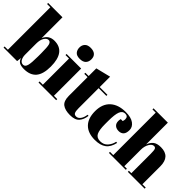

<svg xmlns="http://www.w3.org/2000/svg" viewBox="53 -1511 2283 2283"><g transform="rotate(45 1194.0 -370.0)"><path d="M251 -308V-122Q251 -79 268.5 -49Q286 -19 318.5 -19Q351 -19 363 -63Q375 -107 375 -217V-269Q375 -372 365 -407.5Q355 -443 326 -443Q297 -443 274 -407Q251 -371 251 -308ZM251 -750V-400Q289 -486 381 -486Q568 -486 568 -237Q568 -110 516.5 -50Q465 10 362 10Q310 10 282.5 -6Q255 -22 245 -59L238 0H10V-18H65V-732H10V-750Z M745 -545Q692 -545 669.5 -572Q647 -599 647 -639Q647 -679 671.5 -705Q696 -731 746 -731Q796 -731 822 -707.5Q848 -684 848 -640.5Q848 -597 823 -571Q798 -545 745 -545ZM594 -476H839V-18H895V0H598V-18H653V-458H594Z M965 -143V-458H910V-476H965V-605L1151 -651V-476H1281V-458H1151V-121Q1151 -74 1160.5 -52Q1170 -30 1200 -30Q1230 -30 1252.5 -60Q1275 -90 1282 -142L1299 -140Q1291 -71 1255 -30.5Q1219 10 1136 10Q1053 10 1009 -23Q965 -56 965 -143Z M1589 -468Q1545 -468 1526 -420Q1507 -372 1507 -261V-209Q1507 -110 1529 -67Q1551 -24 1610 -24Q1669 -24 1704 -64Q1739 -104 1749 -155L1767 -153Q1748 -67 1697 -29Q1645 10 1554 10Q1438 10 1376 -52.5Q1314 -115 1314 -235.5Q1314 -356 1384.5 -421Q1455 -486 1581 -486Q1670 -486 1717 -451.5Q1764 -417 1764 -365Q1764 -313 1741.5 -289Q1719 -265 1679.5 -265Q1640 -265 1616 -286Q1592 -307 1592 -348Q1592 -366 1597 -384H1630Q1637 -404 1637 -420Q1637 -468 1589 -468Z M1782 -750H2023V-384Q2039 -430 2072 -458Q2105 -486 2172 -486Q2327 -486 2327 -319V-18H2383V0H2100V-18H2141V-343Q2141 -403 2133 -420.5Q2125 -438 2104 -438Q2072 -438 2047.5 -396Q2023 -354 2023 -294V-18H2066V0H1782V-18H1837V-732H1782Z"/></g></svg>

Font: Abril Fatface
Style: Regular
Weight: 400
Designer: Veronika Burian, Jos Scaglione
Foundry: TypeTogether
Version: Version 1.001